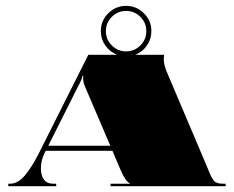

<svg xmlns="http://www.w3.org/2000/svg" viewBox="-20 -644 809 664"><path d="M503.5 -536.3Q503.5 -508.7 488 -486.5Q472.5 -464.2 447.6 -454.5H547.2V-449.3Q546.3 -442.3 546.3 -438.8Q546.3 -420.5 557.3 -394.2L694.9 -69.9Q697.1 -65.1 700.8 -55.7Q704.5 -46.3 705.9 -43.3Q707.2 -40.2 710.4 -33.7Q713.7 -27.1 715.3 -25.1Q716.8 -23.2 720.1 -19Q723.3 -14.9 726 -14Q728.6 -13.1 732.7 -11.4Q736.9 -9.6 741.5 -9.2Q746.1 -8.7 752.2 -8.7H760.5V0H362.3V-8.7H428.8V-10.5Q413.9 -16.2 396.9 -56.4L368.9 -122.4H138.1L133.7 -113.6Q121.5 -89.2 121.5 -60.3Q121.5 -37.6 131.8 -23.2Q142 -8.7 163.9 -8.7H174.4V0H8.7V-8.7H15.3Q42.4 -8.7 66.7 -38Q90.9 -67.3 114.5 -114.1L285.4 -454.5H385.1Q360.1 -464.2 344.4 -486.5Q328.7 -508.7 328.7 -536.3Q328.7 -572.6 354.5 -598.1Q380.2 -623.7 416.1 -623.7Q451.9 -623.7 477.7 -598.1Q503.5 -572.6 503.5 -536.3ZM465.5 -585.7Q444.9 -606.2 416.1 -606.2Q387.2 -606.2 366.7 -585.7Q346.2 -565.1 346.2 -536.3Q346.2 -507.4 366.7 -486.9Q387.2 -466.3 416.1 -466.3Q444.9 -466.3 465.5 -486.9Q486 -507.4 486 -536.3Q486 -565.1 465.5 -585.7ZM361.5 -139.9 273.6 -345.3Q267.5 -359.3 267.5 -374.1Q267.5 -376.3 267.5 -378.5L267.9 -381.1H264.9Q264.9 -372.4 249.6 -344.4L146.9 -139.9Z"/></svg>

Font: FoglihtenBlackPcs
Style: BlackPcs
Weight: 900
Version: Version 0.75